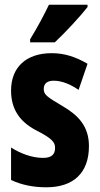

<svg xmlns="http://www.w3.org/2000/svg" viewBox="-20 -786 424 816"><path d="M352 -756V-766H188C167 -722 141 -673 108 -619V-606H213C261 -651 325 -721 352 -756ZM358 -165C358 -249 313 -296 246 -335C176 -376 166 -385 166 -408C166 -431 181 -443 208 -443C245 -443 282 -426 314 -404L352 -515C302 -544 255 -560 200 -560C91 -560 27 -500 27 -401C27 -322 64 -269 132 -233C205 -196 214 -180 214 -157C214 -128 197 -115 163 -115C114 -115 65 -135 27 -159V-21C74 1 124 10 177 10C291 10 358 -50 358 -165Z"/></svg>

Font: Noto Sans Khmer UI ExtraCondensed ExtraBold
Style: Regular
Weight: 800
Width: 2
Designer: Danh Hong and the Monotype Design Team
Foundry: Monotype Imaging Inc.
Version: Version 2.002